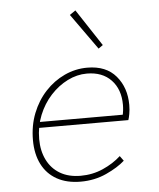

<svg xmlns="http://www.w3.org/2000/svg" viewBox="-54 -794 707 853"><g transform="rotate(-5 300.0 -368.0)"><path d="M272 12Q210 12 166 -12.5Q122 -37 99 -82.5Q76 -128 76 -190Q76 -255 97.5 -309.5Q119 -364 156.5 -404.5Q194 -445 242.5 -467.5Q291 -490 344 -490Q428 -490 472 -438Q516 -386 516 -309Q516 -287 512.5 -268.5Q509 -250 506 -242H100L106 -268H508L482 -262Q485 -274 486.5 -287Q488 -300 488 -312Q488 -381 448.5 -422.5Q409 -464 340 -464Q296 -464 254 -443Q212 -422 178 -385Q144 -348 124 -298.5Q104 -249 104 -192Q104 -140 124 -99.5Q144 -59 182 -36.5Q220 -14 274 -14Q327 -14 373.5 -34.5Q420 -55 454 -86L470 -64Q439 -36 386.5 -12Q334 12 272 12ZM402 -570 288 -730 314 -748 422 -584Z"/></g></svg>

Font: SourceCodeVF
Style: Italic
Weight: 200
Italic angle: -11°
Monospace: yes
Designer: Paul D. Hunt, Teo Tuominen
Foundry: Adobe
Version: Version 1.026;hotconv 1.1.0;makeotfexe 2.6.0